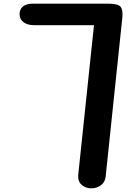

<svg xmlns="http://www.w3.org/2000/svg" viewBox="-20 -1024 726 1044"><path d="M476.5 0Q444.5 0 423.2 -19.8Q402 -39.5 405.5 -74.5L491 -887H167.5Q131 -887 109.5 -902Q88 -917 86.5 -943.5Q85.5 -972 103.8 -988Q122 -1004 157 -1004H570Q622 -1004 635.8 -987Q649.5 -970 645 -927L554.5 -64Q551 -32.5 528.2 -16.2Q505.5 0 476.5 0Z"/></svg>

Font: Edu NSW ACT Hand
Style: Regular
Weight: 400
Designer: Tina and Corey Anderson, Eben Sorkin, Mirko Velimirovic
Foundry: Sorkin Type Co.
Version: Version 2.000